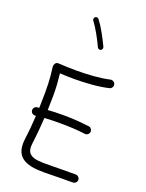

<svg xmlns="http://www.w3.org/2000/svg" viewBox="-187 -1121 929 1218"><g transform="rotate(20 278.0 -512.5)"><path d="M63.5 -335.9Q62 -347.2 69.1 -356.2Q76.2 -365.2 86.9 -366.2Q94.2 -367.2 101.1 -367.7Q103 -420.4 103 -468.8Q103 -503.9 102.1 -531Q101.1 -558.1 98.6 -584.7Q96.2 -611.3 91.8 -643.6Q90.8 -651.9 97.9 -663.6Q105 -675.3 120.1 -674.3Q150.9 -672.4 181.6 -671.4Q212.4 -670.4 242.7 -670.4Q299.3 -670.4 358.6 -675Q418 -679.7 464.4 -690.4Q475.1 -692.9 484.9 -686.8Q494.6 -680.7 497.1 -669.9Q499.5 -659.2 493.4 -649.4Q487.3 -639.6 476.6 -637.2Q424.8 -625 363.3 -620.1Q301.8 -615.2 242.7 -615.2Q219.2 -615.2 195.8 -616.2Q172.4 -617.2 149.4 -618.2Q153.8 -579.1 156 -546.1Q158.2 -513.2 158.2 -468.8Q158.2 -423.3 156.2 -373Q203.6 -376.5 256.3 -376.5Q345.2 -376.5 435.1 -365.2Q446.3 -364.3 453.1 -355.2Q460 -346.2 459 -335Q457.5 -324.2 448.7 -317.1Q439.9 -310.1 428.7 -311.5Q386.2 -316.9 343.3 -319.1Q300.3 -321.3 256.3 -321.3Q229.5 -321.3 204.1 -320.6Q178.7 -319.8 153.8 -318.4Q150.9 -271 146.7 -225.8Q142.6 -180.7 137.2 -142.6Q135.7 -130.9 135.7 -119.6Q135.7 -86.4 153.3 -70.8Q170.9 -55.2 203.6 -51Q236.3 -46.9 283 -48.1Q329.6 -49.3 387.2 -49.3Q406.7 -49.3 425.3 -49.3Q443.8 -49.3 461.9 -49.8Q473.1 -49.8 481.4 -42Q489.7 -34.2 490.2 -22.9Q490.2 -11.7 482.2 -3.7Q474.1 4.4 462.9 4.4Q444.3 4.9 425.5 4.9Q406.7 4.9 387.2 4.9Q347.2 4.9 304.7 6.3Q262.2 7.8 222.4 5.1Q182.6 2.4 150.9 -9.5Q119.1 -21.5 100.3 -47.6Q81.5 -73.7 81.5 -119.6Q81.5 -134.8 83.5 -149.9Q88.4 -185.1 92.3 -227.1Q96.2 -269 98.6 -313Q96.2 -313 93.8 -312.5Q83 -311 73.7 -318.1Q64.5 -325.2 63.5 -335.9ZM236.8 -1028.8Q242.2 -1033.2 249.5 -1032.2Q256.8 -1031.2 261.2 -1025.9Q284.2 -996.6 308.8 -952.1Q333.5 -907.7 351.1 -869.6Q353.5 -863.3 351.1 -856.2Q348.6 -849.1 342.3 -846.7Q335.9 -843.8 329.1 -846.4Q322.3 -849.1 319.3 -855.5Q302.7 -892.1 278.3 -935.3Q253.9 -978.5 233.9 -1004.4Q229.5 -1009.8 230.7 -1017.1Q231.9 -1024.4 236.8 -1028.8Z"/></g></svg>

Font: Mikhak Light
Style: Regular
Weight: 300
Designer: Amin Abedi
Version: Version 3.3